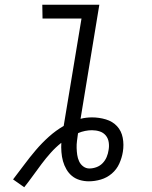

<svg xmlns="http://www.w3.org/2000/svg" viewBox="-20 -755 640 808"><path d="M35 0Q59 -31 82 -62Q105 -93 130.5 -123Q156 -153 185.5 -179.5Q215 -206 248 -225L323 -677H159L158 -735H398L319 -255Q330 -258 342.5 -259.5Q355 -261 367 -261Q397 -261 425.5 -252.5Q454 -244 472.5 -224Q491 -204 496.5 -175Q502 -146 497 -116Q493 -91 482 -66.5Q471 -42 450.5 -24.5Q430 -7 404.5 0.5Q379 8 354 8Q334 8 315.5 2.5Q297 -3 283 -14.5Q269 -26 259.5 -42.5Q250 -59 245 -77Q240 -95 238.5 -115Q237 -135 238 -154Q214 -135 193.5 -112Q173 -89 155 -65Q137 -41 119 -16Q101 9 82 33ZM356 -46Q371 -46 386 -51.5Q401 -57 412 -68.5Q423 -80 429 -94.5Q435 -109 437 -124Q440 -140 437.5 -156.5Q435 -173 425 -185Q415 -197 399.5 -202Q384 -207 367 -207Q353 -207 338 -204Q323 -201 309 -195L308 -192Q306 -177 304 -162Q302 -147 302.5 -132Q303 -117 305 -103Q307 -89 313 -76Q319 -63 330.5 -54.5Q342 -46 356 -46Z"/></svg>

Font: Iosevka Light Extended Oblique
Style: Regular
Weight: 300
Width: 7
Italic angle: -9°
Monospace: yes
Designer: Belleve Invis
Foundry: Belleve Invis
Version: Version 32.5.0; ttfautohint (v1.8.4)